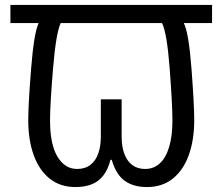

<svg xmlns="http://www.w3.org/2000/svg" viewBox="-20 -734 898 775"><path d="M285 21Q223 21 180.5 -13Q138 -47 116 -108Q94 -169 94 -249Q94 -311 105.5 -456Q117 -601 136 -641H22V-714H836V-641H722Q742 -601 753 -456Q764 -311 764 -249Q764 -169 742 -108Q720 -47 677.5 -13Q635 21 573 21Q518 21 483 -4.5Q448 -30 431 -89H426Q416 -50 397 -25.5Q378 -1 350 10Q322 21 285 21ZM291 -52Q324 -52 345.5 -69Q367 -86 377 -115.5Q387 -145 387 -182V-333H471V-182Q471 -141 482.5 -111.5Q494 -82 515 -67Q536 -52 566 -52Q600 -52 624.5 -74Q649 -96 662.5 -140Q676 -184 676 -248Q676 -311 665 -456Q654 -601 634 -641H225Q206 -601 194 -456Q182 -311 182 -248Q182 -151 212 -101.5Q242 -52 291 -52Z"/></svg>

Font: lguzrati25
Style: Book
Weight: 400
Designer: Jelle Bosma - Monotype Design Team, Universal Thirst
Foundry: Monotype Imaging Inc.
Version: Version 2.106